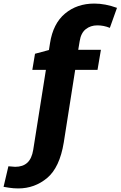

<svg xmlns="http://www.w3.org/2000/svg" viewBox="-151 -811 675 1075"><path d="M295 -580 287 -532H414L395 -420H270L206 -13Q183 127 113 185.5Q43 244 -49 244Q-76 244 -100.5 240Q-125 236 -131 235L-104 120Q-71 123 -66 123Q-23 123 2 100Q27 77 35 28L106 -420H30L45 -510L123 -531L129 -569Q146 -679 213 -735Q280 -791 377 -791Q438 -791 504 -767L464 -655Q430 -669 394 -669Q356 -669 329 -647.5Q302 -626 295 -580Z"/></svg>

Font: Bitter Pro ExtraBold
Style: Italic
Weight: 800
Italic angle: -9°
Designer: Sol Matas, and Bitter project Authors
Foundry: Sol Matas
Version: Version 1.010